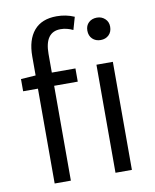

<svg xmlns="http://www.w3.org/2000/svg" viewBox="-89 -877 764 945"><g transform="rotate(-10 293.0 -404.5)"><path d="M493 -540V0H411V-540ZM396 -713Q396 -738 412 -753Q428 -768 453 -768Q477 -768 493.5 -752.5Q510 -737 510 -713Q510 -687 494 -671.5Q478 -656 453 -656Q428 -656 412 -671.5Q396 -687 396 -713ZM107 -540V-635Q107 -718 145.5 -763.5Q184 -809 259 -809Q306 -809 347 -791L329 -728Q298 -743 267 -743Q188 -743 188 -633V-540H306V-474H188V0H107V-474H33V-535Z"/></g></svg>

Font: Sinter Normal
Style: Regular
Weight: 350
Foundry: Adobe & rsms
Version: Version 1.000